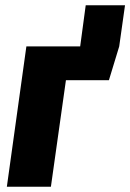

<svg xmlns="http://www.w3.org/2000/svg" viewBox="-20 -708 494 728"><path d="M454 -688 432 -532 393 -404H230L173 0H6L80 -532H284L305 -688Z"/></svg>

Font: Fira Sans Condensed ExtraBold
Style: Italic
Weight: 800
Width: 3
Italic angle: -8°
Designer: bBox Type GmbH & Carrois Corporate GbR & Edenspiekermann AG
Foundry: bBox Type GmbH & Carrois Corporate GbR & Edenspiekermann AG
Version: Version 4.301